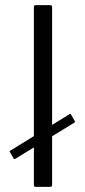

<svg xmlns="http://www.w3.org/2000/svg" viewBox="-20 -728 330 748"><path d="M112 -7V-701Q112 -708 119 -708H175Q183 -708 183 -701V-7Q183 0 175 0H119Q112 0 112 -7ZM39 -109Q37 -108 35.5 -108.5Q34 -109 34 -109L18 -137Q16 -139 20 -141L252 -284Q254 -285 256 -283L272 -255Q274 -253 271 -251Z"/></svg>

Font: Glory
Style: Regular
Weight: 400
Designer: Robert Leuschke
Foundry: Robert Leuschke
Version: Version 1.011